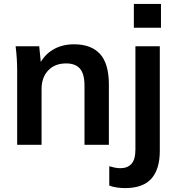

<svg xmlns="http://www.w3.org/2000/svg" viewBox="-20 -742 903 984"><path d="M68 0V-379Q68 -410 66 -442Q64 -474 60 -505H181L191 -405H179Q203 -458 250 -486.5Q297 -515 359 -515Q448 -515 493 -465Q538 -415 538 -309V0H413V-303Q413 -364 389.5 -390.5Q366 -417 319 -417Q261 -417 227 -381Q193 -345 193 -285V0ZM621 222Q602 222 579.5 219Q557 216 540 209V110Q553 114 568 117Q583 120 597 120Q633 120 653.5 98Q674 76 674 24V-505H799V31Q799 125 756 173.5Q713 222 621 222ZM666 -600V-722H805V-600Z"/></svg>

Font: Mulish ExtraLight
Style: Bold
Weight: 700
Version: Version 3.603